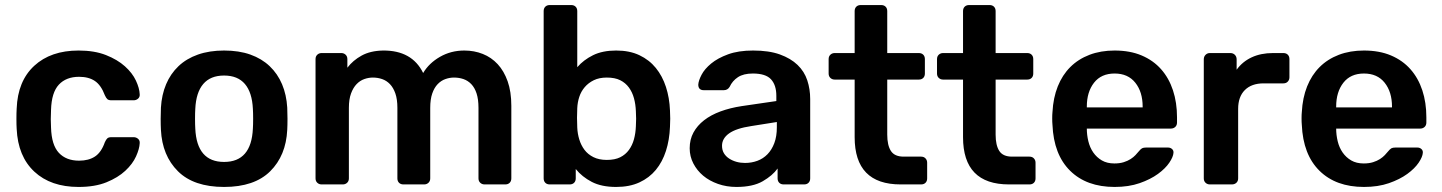

<svg xmlns="http://www.w3.org/2000/svg" viewBox="-20 -730 5706 760"><path d="M291 10Q181 10 116 -50.5Q51 -111 46 -220Q45 -235 45 -259.5Q45 -284 46 -300Q50 -409 115.5 -469.5Q181 -530 291 -530Q354 -530 399.5 -512Q445 -494 474.5 -467.5Q504 -441 518 -411Q532 -381 533 -357Q534 -346 526.5 -339.5Q519 -333 509 -333H421Q410 -333 405 -337.5Q400 -342 395 -353Q380 -393 355.5 -409.5Q331 -426 293 -426Q242 -426 213 -395Q184 -364 182 -295Q181 -277 181 -258Q181 -239 182 -225Q184 -156 213 -125Q242 -94 293 -94Q331 -94 356 -110.5Q381 -127 395 -167Q400 -178 405 -182.5Q410 -187 421 -187H509Q519 -187 526.5 -180.5Q534 -174 533 -163Q532 -141 518.5 -111Q505 -81 476 -54Q447 -27 401.5 -8.5Q356 10 291 10Z M867 10Q747 10 684.5 -52Q622 -114 617 -216Q616 -234 616 -260Q616 -286 617 -304Q620 -355 637.5 -396.5Q655 -438 686.5 -468Q718 -498 763.5 -514Q809 -530 867 -530Q926 -530 971 -514Q1016 -498 1047.5 -468Q1079 -438 1096.5 -396.5Q1114 -355 1117 -304Q1118 -286 1118 -260Q1118 -234 1117 -216Q1112 -114 1049.5 -52Q987 10 867 10ZM867 -89Q975 -89 981 -221Q982 -236 982 -260Q982 -284 981 -299Q978 -364 949.5 -397.5Q921 -431 867 -431Q813 -431 784.5 -397.5Q756 -364 753 -299Q752 -284 752 -260Q752 -236 753 -221Q759 -89 867 -89Z M1253 0Q1243 0 1236 -6.5Q1229 -13 1229 -24V-496Q1229 -507 1236 -513.5Q1243 -520 1253 -520H1331Q1341 -520 1348 -513.5Q1355 -507 1355 -496V-462Q1377 -491 1411.5 -510Q1446 -529 1496 -530Q1611 -531 1655 -441Q1678 -480 1721.5 -505Q1765 -530 1818 -530Q1857 -530 1891 -516.5Q1925 -503 1950 -476Q1975 -449 1989.5 -408Q2004 -367 2004 -311V-24Q2004 -13 1997.5 -6.5Q1991 0 1980 0H1898Q1888 0 1881 -6.5Q1874 -13 1874 -24V-303Q1874 -337 1866.5 -360Q1859 -383 1845.5 -397Q1832 -411 1814.5 -417Q1797 -423 1777 -423Q1760 -423 1743 -417Q1726 -411 1712.5 -397Q1699 -383 1691 -360Q1683 -337 1683 -303V-24Q1683 -13 1676 -6.5Q1669 0 1659 0H1577Q1566 0 1559.5 -6.5Q1553 -13 1553 -24V-303Q1553 -337 1545 -360Q1537 -383 1523.5 -397Q1510 -411 1492.5 -417Q1475 -423 1456 -423Q1439 -423 1422 -417Q1405 -411 1391.5 -397Q1378 -383 1369.5 -360Q1361 -337 1361 -303V-24Q1361 -13 1354 -6.5Q1347 0 1337 0Z M2419 10Q2361 10 2322.5 -10Q2284 -30 2259 -61V-24Q2259 -13 2252.5 -6.5Q2246 0 2235 0H2156Q2145 0 2138.5 -6.5Q2132 -13 2132 -24V-686Q2132 -697 2138.5 -703.5Q2145 -710 2156 -710H2241Q2252 -710 2258.5 -703.5Q2265 -697 2265 -686V-464Q2290 -493 2327.5 -511.5Q2365 -530 2419 -530Q2472 -530 2511 -511.5Q2550 -493 2576 -461Q2602 -429 2616 -386Q2630 -343 2632 -293Q2633 -275 2633 -260.5Q2633 -246 2632 -228Q2630 -176 2616 -132.5Q2602 -89 2576 -57.5Q2550 -26 2511 -8Q2472 10 2419 10ZM2382 -97Q2414 -97 2435 -107.5Q2456 -118 2469.5 -136.5Q2483 -155 2489.5 -179Q2496 -203 2497 -230Q2499 -260 2497 -290Q2496 -317 2489.5 -341Q2483 -365 2469.5 -383.5Q2456 -402 2435 -412.5Q2414 -423 2382 -423Q2352 -423 2330.5 -412.5Q2309 -402 2294.5 -385Q2280 -368 2273 -346.5Q2266 -325 2265 -302Q2264 -284 2264 -263.5Q2264 -243 2265 -225Q2266 -201 2273 -178Q2280 -155 2293.5 -137Q2307 -119 2329 -108Q2351 -97 2382 -97Z M2895 10Q2856 10 2822 -2Q2788 -14 2763.5 -34.5Q2739 -55 2724.5 -83Q2710 -111 2710 -143Q2710 -178 2725 -205.5Q2740 -233 2767 -254Q2794 -275 2832 -289Q2870 -303 2916 -310L3053 -330V-351Q3053 -393 3032 -416Q3011 -439 2960 -439Q2923 -439 2901 -424.5Q2879 -410 2868 -386Q2860 -373 2845 -373H2766Q2744 -373 2744 -395Q2745 -411 2757 -434Q2769 -457 2795 -478.5Q2821 -500 2862 -515Q2903 -530 2961 -530Q3024 -530 3067 -514.5Q3110 -499 3137 -473Q3164 -447 3175.5 -412Q3187 -377 3187 -338V-24Q3187 -13 3180.5 -6.5Q3174 0 3163 0H3082Q3071 0 3064.5 -6.5Q3058 -13 3058 -24V-63Q3038 -35 2999 -12.5Q2960 10 2895 10ZM2929 -85Q2955 -85 2978 -93.5Q3001 -102 3018 -119.5Q3035 -137 3045 -163.5Q3055 -190 3055 -226V-247L2954 -231Q2894 -222 2866 -202Q2838 -182 2838 -153Q2838 -136 2845.5 -123.5Q2853 -111 2866 -102.5Q2879 -94 2895 -89.5Q2911 -85 2929 -85Z M3545 0Q3363 0 3363 -187V-415H3284Q3274 -415 3267 -421.5Q3260 -428 3260 -439V-496Q3260 -507 3267 -513.5Q3274 -520 3284 -520H3363V-686Q3363 -697 3369.5 -703.5Q3376 -710 3387 -710H3468Q3479 -710 3485.5 -703.5Q3492 -697 3492 -686V-520H3617Q3628 -520 3634.5 -513.5Q3641 -507 3641 -496V-439Q3641 -428 3634.5 -421.5Q3628 -415 3617 -415H3492V-197Q3492 -155 3506.5 -132.5Q3521 -110 3557 -110H3626Q3637 -110 3643.5 -103Q3650 -96 3650 -86V-24Q3650 -13 3643.5 -6.5Q3637 0 3626 0Z M3974 0Q3792 0 3792 -187V-415H3713Q3703 -415 3696 -421.5Q3689 -428 3689 -439V-496Q3689 -507 3696 -513.5Q3703 -520 3713 -520H3792V-686Q3792 -697 3798.5 -703.5Q3805 -710 3816 -710H3897Q3908 -710 3914.5 -703.5Q3921 -697 3921 -686V-520H4046Q4057 -520 4063.5 -513.5Q4070 -507 4070 -496V-439Q4070 -428 4063.5 -421.5Q4057 -415 4046 -415H3921V-197Q3921 -155 3935.5 -132.5Q3950 -110 3986 -110H4055Q4066 -110 4072.5 -103Q4079 -96 4079 -86V-24Q4079 -13 4072.5 -6.5Q4066 0 4055 0Z M4392 10Q4281 10 4216 -54Q4151 -118 4146 -236Q4145 -246 4145 -261.5Q4145 -277 4146 -286Q4149 -343 4167 -388Q4185 -433 4216.5 -464.5Q4248 -496 4292.5 -513Q4337 -530 4392 -530Q4453 -530 4499 -510.5Q4545 -491 4576 -456Q4607 -421 4623 -372.5Q4639 -324 4639 -266V-245Q4639 -234 4632 -227.5Q4625 -221 4614 -221H4282Q4282 -196 4288 -171Q4294 -146 4307.5 -126.5Q4321 -107 4341.5 -95Q4362 -83 4391 -83Q4412 -83 4428 -88Q4444 -93 4455.5 -100.5Q4467 -108 4474.5 -116Q4482 -124 4486 -129Q4495 -140 4500.5 -143Q4506 -146 4517 -146H4603Q4613 -146 4619.5 -140Q4626 -134 4625 -125Q4624 -109 4608.5 -86Q4593 -63 4563.5 -41.5Q4534 -20 4491 -5Q4448 10 4392 10ZM4282 -305H4503V-308Q4503 -366 4474 -402.5Q4445 -439 4392 -439Q4339 -439 4310.5 -402.5Q4282 -366 4282 -308Z M4769 0Q4759 0 4752 -6.5Q4745 -13 4745 -24V-495Q4745 -506 4752 -513Q4759 -520 4769 -520H4850Q4861 -520 4868 -513Q4875 -506 4875 -495V-454Q4898 -486 4934.5 -503Q4971 -520 5019 -520H5060Q5071 -520 5077.5 -513.5Q5084 -507 5084 -496V-424Q5084 -414 5077.5 -407Q5071 -400 5060 -400H4982Q4934 -400 4907.5 -373.5Q4881 -347 4881 -299V-24Q4881 -13 4874 -6.5Q4867 0 4856 0Z M5379 10Q5268 10 5203 -54Q5138 -118 5133 -236Q5132 -246 5132 -261.5Q5132 -277 5133 -286Q5136 -343 5154 -388Q5172 -433 5203.5 -464.5Q5235 -496 5279.5 -513Q5324 -530 5379 -530Q5440 -530 5486 -510.5Q5532 -491 5563 -456Q5594 -421 5610 -372.5Q5626 -324 5626 -266V-245Q5626 -234 5619 -227.5Q5612 -221 5601 -221H5269Q5269 -196 5275 -171Q5281 -146 5294.5 -126.5Q5308 -107 5328.5 -95Q5349 -83 5378 -83Q5399 -83 5415 -88Q5431 -93 5442.5 -100.5Q5454 -108 5461.5 -116Q5469 -124 5473 -129Q5482 -140 5487.5 -143Q5493 -146 5504 -146H5590Q5600 -146 5606.5 -140Q5613 -134 5612 -125Q5611 -109 5595.5 -86Q5580 -63 5550.5 -41.5Q5521 -20 5478 -5Q5435 10 5379 10ZM5269 -305H5490V-308Q5490 -366 5461 -402.5Q5432 -439 5379 -439Q5326 -439 5297.5 -402.5Q5269 -366 5269 -308Z"/></svg>

Font: Fz Rubik Med
Style: Regular
Weight: 500
Designer: Hubert and Fischer
Foundry: Hubert and Fischer
Version: Vit hóa bi FontZin.com